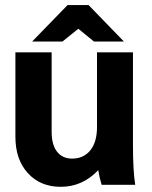

<svg xmlns="http://www.w3.org/2000/svg" viewBox="-20 -720 591 748"><path d="M506.8 0H376Q367.2 -28.3 362.8 -57.1Q301.3 7.8 216.8 7.8Q137.2 7.8 88.6 -45.4Q40 -98.6 40 -187V-516.1H181.2V-206.1Q181.2 -156.2 202.1 -129.2Q223.1 -102.1 261.2 -102.1Q305.7 -102.1 331.8 -134.3Q357.9 -166.5 357.9 -225.1V-516.1H498V-155.8Q498 -54.2 506.8 0ZM243.2 -700.2H325.2L462.9 -558.1H346.2L285.2 -607.9L223.1 -558.1H105Z"/></svg>

Font: LT Superior
Style: Bold
Weight: 400
Designer: Daniel Lyons
Foundry: LyonsType
Version: Version 1.000